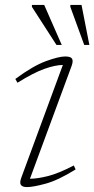

<svg xmlns="http://www.w3.org/2000/svg" viewBox="-20 -752 384 782"><path d="M67 -29 236 -487.5Q204.5 -487 160.8 -471.5Q117 -456 51 -415L42.5 -430.5Q115 -484 167.2 -503Q219.5 -522 245.5 -522Q268 -522 273.5 -512.8Q279 -503.5 271.5 -483L102 -24Q132 -24 175 -34.8Q218 -45.5 280.5 -78L288 -62Q216.5 -17.5 165.5 -3.8Q114.5 10 90 10Q71.5 10 65.2 1.2Q59 -7.5 67 -29ZM231.5 -569H210L110 -724V-732H160ZM344 -569H323L266.5 -724V-732H312Z"/></svg>

Font: Newsreader Caption ExtraLight
Style: Italic
Weight: 275
Italic angle: -17°
Designer: Hugues Gentile
Foundry: Production Type
Version: Version 1.001